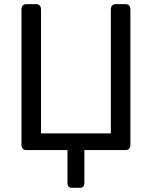

<svg xmlns="http://www.w3.org/2000/svg" viewBox="-20 -720 728 921"><path d="M107.4 0Q83 0 83 -26.9V-673.3Q83 -700.2 107.4 -700.2H152.3Q176.8 -700.2 176.8 -673.3V-80.1H511.7V-673.3Q511.7 -700.2 536.1 -700.2H581.1Q605.5 -700.2 605.5 -673.3V-26.9Q605.5 0 581.1 0H384.8V156.2Q384.8 180.7 365.2 180.7H323.2Q303.7 180.7 303.7 156.2V0Z"/></svg>

Font: Istok Web
Style: Regular
Weight: 400
Designer: Andrey V. Panov
Foundry: Andrey V. Panov
Version: Version 1.0.2g